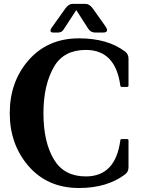

<svg xmlns="http://www.w3.org/2000/svg" viewBox="-20 -941 724 971"><path d="M347.2 -921.4H412.6Q432.6 -921.4 449.7 -897.5L512.2 -809.6Q521.5 -796.4 521.5 -789.1Q521.5 -776.4 502.4 -776.4H461.4Q438.5 -776.4 425.8 -796.4L365.7 -890.1L300.8 -790.5Q291.5 -776.4 273.4 -776.4H248.5Q235.4 -776.4 235.4 -786.1Q235.4 -792.5 240.2 -799.3L310.1 -897.5Q327.1 -921.4 347.2 -921.4ZM379.4 9.8Q219.2 9.8 122.6 -103Q29.3 -212.4 29.3 -368.7Q29.3 -525.9 122.6 -634.3Q219.7 -747.1 379.4 -747.1Q524.9 -747.1 613.3 -679.7Q629.9 -667 629.9 -643.6V-508.8Q629.9 -501.5 622.6 -501.5H595.7Q589.4 -501.5 588.4 -508.8Q564 -688.5 414.1 -688.5Q303.7 -688.5 254.4 -605.5Q199.7 -512.7 199.7 -368.7Q199.7 -220.2 254.4 -131.8Q305.7 -48.8 414.1 -48.8Q564 -48.8 588.4 -230.5Q589.4 -237.8 595.7 -237.8H622.6Q629.9 -237.8 629.9 -230.5V-95.7Q629.9 -72.3 613.3 -59.6Q522 9.8 379.4 9.8Z"/></svg>

Font: Simply Serif
Style: Bold
Weight: 700
Designer: Wojciech Kalinowski "wmk69" (wmk69@o2.pl)
Foundry: Wojciech Kalinowski "wmk69" (wmk69@o2.pl)
Version: Version 1.0.0; 2022-02-18